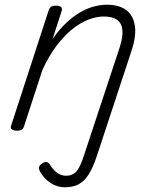

<svg xmlns="http://www.w3.org/2000/svg" viewBox="-20 -539 654 814"><path d="M391 121Q374 173 355 202Q336 231 312 243Q288 255 255 255Q223 255 195 237Q167 219 150 189Q144 178 145.5 170Q147 162 158 154Q169 147 177 148Q185 149 191 158Q206 182 222.5 194Q239 206 260 206Q289 206 305.5 186Q322 166 339 111L488 -340Q501 -381 499 -410Q497 -439 477.5 -454Q458 -469 420 -469Q390 -469 356.5 -456.5Q323 -444 288.5 -417Q254 -390 221.5 -347.5Q189 -305 160 -243L82 -4Q79 6 72.5 10.5Q66 15 51 15Q39 15 31 10Q23 5 27 -6L186 -494Q190 -506 196.5 -510.5Q203 -515 217 -515Q233 -515 239 -509Q245 -503 241 -491L203 -374Q232 -415 262 -443Q292 -471 322 -488Q352 -505 380.5 -512Q409 -519 433 -519Q483 -519 513.5 -497.5Q544 -476 551.5 -432Q559 -388 537 -322Z"/></svg>

Font: Playwrite CO ExtraLight
Style: Regular
Weight: 250
Version: Version 1.002